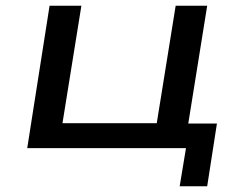

<svg xmlns="http://www.w3.org/2000/svg" viewBox="-20 -517 851 670"><path d="M607 133 629 0H75L153 -497H264L198 -87H527L593 -497H703L637 -86H737L703 133Z"/></svg>

Font: Nunito Sans 7pt Expanded Medium
Style: Italic
Weight: 500
Width: 7
Italic angle: -9°
Designer: Vernon Adams
Foundry: Vernon Adams
Version: Version 3.101;gftools[0.9.27]